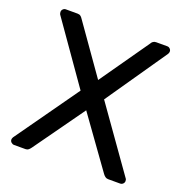

<svg xmlns="http://www.w3.org/2000/svg" viewBox="-126 -813 886 926"><g transform="rotate(20 316.5 -350.0)"><path d="M45 0Q37 0 30.5 -6Q24 -12 24 -20Q24 -24 25.5 -27.5Q27 -31 28 -33L257 -356L39 -667Q36 -673 36 -680Q36 -688 42 -694Q48 -700 56 -700H116Q126 -700 132 -695.5Q138 -691 143 -683L319 -433L494 -683Q498 -691 504.5 -695.5Q511 -700 520 -700H577Q585 -700 591 -694Q597 -688 597 -680Q597 -673 593 -667L378 -355L606 -33Q608 -31 609 -27.5Q610 -24 610 -20Q610 -12 604 -6Q598 0 589 0H528Q519 0 512.5 -5Q506 -10 501 -17L315 -276L130 -17Q125 -10 119 -5Q113 0 104 0Z"/></g></svg>

Font: DVN-Rubik
Style: Regular
Weight: 400
Designer: Hubert and Fischer
Foundry: Hubert & Fischer
Version: Version 2.102